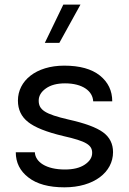

<svg xmlns="http://www.w3.org/2000/svg" viewBox="-20 -801 554 826"><path d="M172.9 -616.7H235.4L326.2 -781.2H252.4ZM256.3 -518.6C134.8 -518.6 57.1 -453.6 57.1 -368.2C57.1 -329.6 71.8 -298.8 101.1 -275.9C129.9 -252.9 180.2 -232.9 252 -215.8C351.6 -193.4 376.5 -177.2 376.5 -143.1C376.5 -123.5 365.7 -106.9 344.7 -92.8C323.7 -78.6 294.9 -71.8 259.3 -71.8C177.7 -71.8 131.8 -104.5 129.9 -146H47.9C47.9 -101.6 65.9 -65.4 102.1 -37.6C138.2 -9.3 189.9 4.9 257.3 4.9C383.8 4.9 466.3 -60.1 466.3 -146.5C466.3 -182.1 452.1 -210.9 423.3 -231.9C394.5 -252.9 345.2 -271 275.4 -286.6C173.3 -310.1 146.5 -328.6 146.5 -368.2C146.5 -388.2 156.7 -405.8 177.2 -420.4C197.8 -435.1 225.1 -442.4 259.8 -442.4C335.9 -442.4 378.9 -408.7 380.9 -365.2H462.9C462.9 -410.6 445.3 -447.3 409.7 -476.1C374 -504.4 323.2 -518.6 256.3 -518.6Z"/></svg>

Font: Estedad Medium
Style: Regular
Weight: 500
Designer: Amin Abedi
Version: Version 7.3